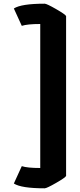

<svg xmlns="http://www.w3.org/2000/svg" viewBox="-20 -770 433 1040"><path d="M222 250Q95 250 55 224L98 130Q128 140 198 140V-640Q128 -640 98 -630L55 -724Q95 -750 222 -750Q233 -750 283.5 -721Q334 -692 338 -683V183Q334 192 283.5 221Q233 250 222 250Z"/></svg>

Font: Germania One
Style: Regular
Weight: 400
Designer: John Vargas Beltran
Foundry: John Vargas Beltran
Version: Version 1.001